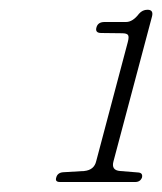

<svg xmlns="http://www.w3.org/2000/svg" viewBox="-20 -732 325 384"><path d="M182.5 -666Q169.5 -666 173 -677.5Q176 -688 189 -688H232Q245.5 -688 258 -704.5Q265 -712.5 275 -712.5Q287.5 -712.5 284 -699L207 -409.5Q202 -391.5 220 -390L257 -387Q266 -386 264 -377Q260.5 -368 250.5 -368H100Q89.5 -368 92.5 -377Q95 -386.5 106 -387.5L148.5 -390Q168.5 -392 172.5 -410L235.5 -647.5Q238.5 -658.5 236 -662Q233.5 -665.5 224 -665.5Z"/></svg>

Font: Fraunces 9pt S050 Thin
Style: Italic
Weight: 100
Italic angle: -16°
Version: Version 1.000; ttfautohint (v1.8.3)